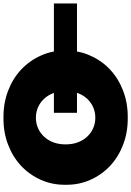

<svg xmlns="http://www.w3.org/2000/svg" viewBox="-96 -916 772 1131"><g transform="rotate(90 290.5 -350.0)"><path d="M-255 -417H28Q35 -458 52 -495Q82 -563 135 -612.5Q188 -662 261 -689.5Q334 -717 418 -716Q502 -717 575 -689.5Q648 -662 701 -612.5Q754 -563 784 -495.5Q814 -428 813 -350Q814 -272 784 -204.5Q754 -137 701 -87.5Q648 -38 575 -10.5Q502 17 418 16Q334 17 261 -10.5Q188 -38 135 -87.5Q82 -137 52 -204Q35 -241 28 -281H-255ZM575 -350Q575 -390 563 -422Q551 -454 529.5 -477Q508 -500 479.5 -512.5Q451 -525 418 -525Q385 -525 356.5 -512.5Q328 -500 306.5 -477Q285 -454 273 -422L271 -417H389V-281H272L273 -278Q285 -246 306.5 -223Q328 -200 356.5 -187.5Q385 -175 418 -175Q451 -175 479.5 -187.5Q508 -200 529.5 -223Q551 -246 563 -278Q575 -310 575 -350Z"/></g></svg>

Font: CMG Sans Black
Style: Regular
Weight: 900
Designer: Julieta Ulanovsky
Foundry: Julieta Ulanovsky
Version: Version 7.200